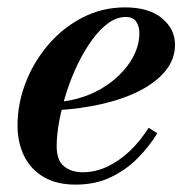

<svg xmlns="http://www.w3.org/2000/svg" viewBox="-20 -490 524 520"><path d="M185 10Q133 10 98 -10.8Q63 -31.5 45.2 -67.8Q27.5 -104 27.5 -150Q27.5 -210 49.8 -267Q72 -324 111.8 -370Q151.5 -416 204.5 -443Q257.5 -470 318.5 -470Q383 -470 418.5 -440.8Q454 -411.5 454 -368.5Q454 -330.5 429 -299.2Q404 -268 360.2 -245.2Q316.5 -222.5 258.8 -209Q201 -195.5 135 -191.5V-213.5Q172.5 -216.5 206.2 -228Q240 -239.5 267.5 -258Q295 -276.5 315.2 -299.5Q335.5 -322.5 346.5 -348.2Q357.5 -374 357.5 -400Q357.5 -418.5 349 -431.2Q340.5 -444 320.5 -444Q296 -444 272.8 -427Q249.5 -410 228.5 -380.8Q207.5 -351.5 190 -315.2Q172.5 -279 160 -239.5Q147.5 -200 140.5 -162.5Q133.5 -125 133.5 -94Q133.5 -55.5 153.5 -39.5Q173.5 -23.5 204 -23.5Q238.5 -23.5 270.8 -38.8Q303 -54 331.5 -81Q360 -108 382.5 -144L406 -129Q384 -93 352.5 -61.2Q321 -29.5 279.5 -9.8Q238 10 185 10Z"/></svg>

Font: Bodoni Moda 9pt SemiBold
Style: Italic
Weight: 600
Italic angle: -13°
Designer: Owen Earl
Foundry: indestructible type
Version: Version 2.004